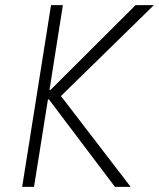

<svg xmlns="http://www.w3.org/2000/svg" viewBox="-20 -725 617 745"><path d="M66 0 178 -705H224L172 -376H176L506 -705H577L208 -344L196 -379L487 0H426L170 -339H166L112 0Z"/></svg>

Font: Nunito Sans 7pt Condensed ExtraLight
Style: Italic
Weight: 250
Width: 3
Italic angle: -9°
Designer: Vernon Adams
Foundry: Vernon Adams
Version: Version 3.101;gftools[0.9.27]